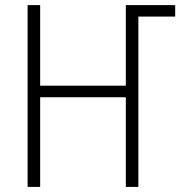

<svg xmlns="http://www.w3.org/2000/svg" viewBox="-20 -734 715 754"><path d="M88.4 0V-713.9H137.7V-397.5H474.1V-713.9H668V-668.9H523.4V0H474.1V-352.1H137.7V0Z"/></svg>

Font: Open Sans SemiCondensed Light
Style: Regular
Weight: 300
Width: 4
Designer: Monotype Design Team
Foundry: Monotype Imaging Inc.
Version: Version 3.000